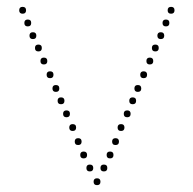

<svg xmlns="http://www.w3.org/2000/svg" viewBox="-20 -540 563 560"><path d="M61 -463Q51 -463 51 -473Q51 -483 61 -483Q71 -483 71 -473Q71 -463 61 -463ZM76 -426Q66 -426 66 -436Q66 -446 76 -446Q86 -446 86 -436Q86 -426 76 -426ZM92 -390Q82 -390 82 -400Q82 -410 92 -410Q102 -410 102 -400Q102 -390 92 -390ZM108 -352Q98 -352 98 -362Q98 -372 108 -372Q118 -372 118 -362Q118 -352 108 -352ZM126 -312Q116 -312 116 -322Q116 -332 126 -332Q136 -332 136 -322Q136 -312 126 -312ZM143 -272Q133 -272 133 -282Q133 -292 143 -292Q153 -292 153 -282Q153 -272 143 -272ZM158 -236Q148 -236 148 -246Q148 -256 158 -256Q168 -256 168 -246Q168 -236 158 -236ZM174 -198Q164 -198 164 -208Q164 -218 174 -218Q184 -218 184 -208Q184 -198 174 -198ZM192 -158Q182 -158 182 -168Q182 -178 192 -178Q202 -178 202 -168Q202 -158 192 -158ZM208 -117Q198 -117 198 -127Q198 -137 208 -137Q218 -137 218 -127Q218 -117 208 -117ZM224 -78Q214 -78 214 -88Q214 -98 224 -98Q234 -98 234 -88Q234 -78 224 -78ZM263 0Q253 0 253 -10Q253 -20 263 -20Q273 -20 273 -10Q273 0 263 0ZM242 -40Q232 -40 232 -50Q232 -60 242 -60Q252 -60 252 -50Q252 -40 242 -40ZM46 -500Q36 -500 36 -510Q36 -520 46 -520Q56 -520 56 -510Q56 -500 46 -500ZM464 -463Q454 -463 454 -473Q454 -483 464 -483Q474 -483 474 -473Q474 -463 464 -463ZM449 -426Q439 -426 439 -436Q439 -446 449 -446Q459 -446 459 -436Q459 -426 449 -426ZM433 -390Q423 -390 423 -400Q423 -410 433 -410Q443 -410 443 -400Q443 -390 433 -390ZM417 -352Q407 -352 407 -362Q407 -372 417 -372Q427 -372 427 -362Q427 -352 417 -352ZM399 -312Q389 -312 389 -322Q389 -332 399 -332Q409 -332 409 -322Q409 -312 399 -312ZM382 -272Q372 -272 372 -282Q372 -292 382 -292Q392 -292 392 -282Q392 -272 382 -272ZM367 -236Q357 -236 357 -246Q357 -256 367 -256Q377 -256 377 -246Q377 -236 367 -236ZM351 -198Q341 -198 341 -208Q341 -218 351 -218Q361 -218 361 -208Q361 -198 351 -198ZM333 -158Q323 -158 323 -168Q323 -178 333 -178Q343 -178 343 -168Q343 -158 333 -158ZM317 -117Q307 -117 307 -127Q307 -137 317 -137Q327 -137 327 -127Q327 -117 317 -117ZM301 -78Q291 -78 291 -88Q291 -98 301 -98Q311 -98 311 -88Q311 -78 301 -78ZM283 -40Q273 -40 273 -50Q273 -60 283 -60Q293 -60 293 -50Q293 -40 283 -40ZM479 -500Q469 -500 469 -510Q469 -520 479 -520Q489 -520 489 -510Q489 -500 479 -500Z"/></svg>

Font: Raleway Dots 
Style: Regular
Weight: 400
Version: Version 1.000